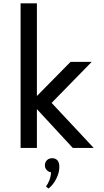

<svg xmlns="http://www.w3.org/2000/svg" viewBox="-20 -880 620 1142"><path d="M102.5 0V-860H199.5V-309L399.5 -512H525.5L287 -268L537.5 0H413L199.5 -231V0ZM268.5 241.5 253.5 229Q265 214.5 273.8 192Q282.5 169.5 283.5 145Q268 142.5 257.5 131Q247 119.5 247 103.5Q247 85 259 73Q271 61 290.5 61Q310.5 61 321.8 74Q333 87 333 113.5Q333 146.5 314.8 183Q296.5 219.5 268.5 241.5Z"/></svg>

Font: Spartan Thin Medium
Style: Regular
Weight: 500
Version: Version 1.004